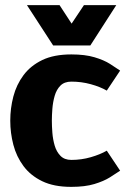

<svg xmlns="http://www.w3.org/2000/svg" viewBox="-20 -720 498 748"><path d="M257 8Q190 8 144.5 -14Q99 -36 71.5 -73Q44 -110 32 -156Q20 -202 20 -250Q20 -298 32 -344Q44 -390 71.5 -427Q99 -464 144.5 -486Q190 -508 258 -508Q311 -508 348 -497Q385 -486 408.5 -471Q432 -456 448 -445L396 -367Q370 -382 333.5 -392Q297 -402 258 -402Q231 -402 215.5 -386.5Q200 -371 193 -346.5Q186 -322 184 -296Q182 -270 182 -250Q182 -229 184 -203Q186 -177 193 -153Q200 -129 215.5 -113Q231 -97 258 -97Q297 -97 333.5 -107.5Q370 -118 396 -133L448 -55Q432 -44 408 -29Q384 -14 347.5 -3Q311 8 258 8H257ZM433 -700 332 -543H187L85 -700H212L259 -628L307 -700Z"/></svg>

Font: Epunda Sans ExtraBold
Style: Regular
Weight: 800
Designer: Simon Atzbach
Foundry: typofactur
Version: Version 2.204; ttfautohint (v1.8.4.7-5d5b)